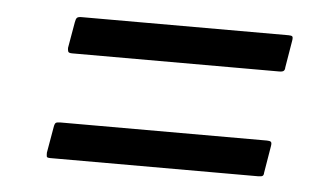

<svg xmlns="http://www.w3.org/2000/svg" viewBox="-32 -469 569 338"><g transform="rotate(5 253.0 -300.0)"><path d="M89 -361Q83 -361 82 -363.5Q81 -366 81 -370L89 -416Q90 -422 92 -424Q94 -426 100 -426H466Q471 -426 472.5 -424.5Q474 -423 473 -417L465 -369Q465 -365 463 -363Q461 -361 455 -361ZM67 -174Q61 -174 60.5 -176Q60 -178 60 -183L68 -229Q69 -235 71 -236.5Q73 -238 79 -238H444Q449 -238 451 -236.5Q453 -235 452 -229L444 -181Q444 -177 442 -175.5Q440 -174 434 -174Z"/></g></svg>

Font: Glory Medium
Style: Italic
Weight: 500
Italic angle: -12°
Version: Version 1.011